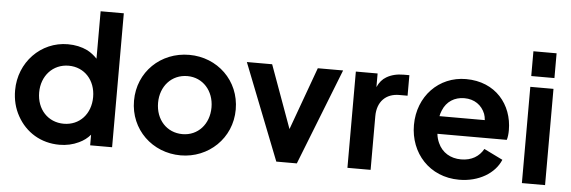

<svg xmlns="http://www.w3.org/2000/svg" viewBox="-49 -913 3216 1081"><g transform="rotate(5 1559.0 -372.5)"><path d="M314 12C353 12 390 4 423 -12C449 -24 470 -40 487 -60V0H611V-757H480V-489C464 -506 445 -521 424 -532C391 -548 354 -556 313 -556C160 -556 39 -430 39 -272C39 -219 51 -171 75 -128C123 -41 209 12 314 12ZM328 -108C239 -108 175 -176 175 -272C175 -366 239 -436 328 -436C417 -436 480 -367 480 -272C480 -176 417 -108 328 -108Z M999 12C1156 12 1286 -109 1286 -272C1286 -436 1158 -556 999 -556C838 -556 711 -435 711 -272C711 -109 839 12 999 12ZM999 -108C910 -108 847 -177 847 -272C847 -366 910 -436 999 -436C1086 -436 1149 -366 1149 -272C1149 -177 1086 -108 999 -108Z M1655 0 1869 -544H1726L1597 -189L1468 -544H1325L1539 0Z M2072 0V-303C2072 -386 2121 -434 2196 -434H2243V-550H2211C2173 -550 2141 -542 2114 -526C2093 -514 2076 -494 2064 -467V-544H1941V0Z M2573 12C2684 12 2774 -43 2806 -121L2700 -173C2676 -130 2634 -103 2574 -103C2514 -103 2466 -132 2443 -184C2436 -199 2431 -216 2429 -235H2821C2826 -250 2828 -271 2828 -290C2828 -434 2731 -556 2563 -556C2410 -556 2293 -436 2293 -273C2293 -115 2405 12 2573 12ZM2432 -335C2434 -346 2437 -357 2442 -368C2463 -420 2508 -448 2563 -448C2620 -448 2662 -418 2681 -370C2685 -359 2687 -348 2688 -335Z M3058 -605V-745H2927V-605ZM3058 0V-544H2927V0Z"/></g></svg>

Font: Plus Jakarta Sans
Style: Bold
Weight: 700
Designer: Gumpita Rahayu
Foundry: Tokotype
Version: Version 2.071;gftools[0.9.30]